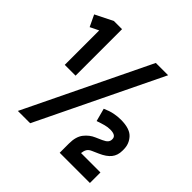

<svg xmlns="http://www.w3.org/2000/svg" viewBox="-174 -837 993 993"><g transform="rotate(45 322.5 -340.0)"><path d="M17 -632 113 -680H173V-340H94V-592L47 -569ZM420 -680H510L181 0H91ZM618 0H397V-68Q397 -118 419 -146Q441 -174 472 -187L506 -202Q526 -211 533 -220Q540 -229 540 -240V-243Q540 -270 497 -270Q479 -270 460.5 -265Q442 -260 416 -251L397 -322Q426 -335 451 -340Q476 -345 500 -345Q565 -345 592 -316Q619 -287 619 -246V-237Q619 -203 600.5 -180Q582 -157 543 -140L509 -125Q492 -118 485 -106.5Q478 -95 476 -77H618Z"/></g></svg>

Font: Inria Sans
Style: Bold
Weight: 700
Designer: Black Foundry Team
Foundry: Black Foundry
Version: Version 1.2; ttfautohint (v1.8.3)